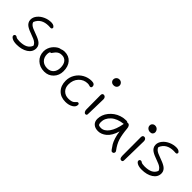

<svg xmlns="http://www.w3.org/2000/svg" viewBox="130 -1762 2850 2850"><g transform="rotate(45 1555.5 -337.0)"><path d="M181.2 -42Q122.1 -42 86.9 -60.5Q51.8 -79.1 51.8 -102.1Q51.8 -114.7 59.6 -122.8Q67.4 -130.9 81.1 -130.9Q88.4 -130.9 95.2 -127.2Q102.1 -123.5 108.2 -118.9Q114.3 -114.3 132.1 -110.6Q149.9 -106.9 176.8 -106.9Q254.4 -106.9 302.5 -130.6Q350.6 -154.3 371.1 -207Q364.7 -230 344.5 -248Q324.2 -266.1 296.9 -278.1Q269.5 -290 237.8 -301.3Q206.1 -312.5 175.8 -325.2Q145.5 -337.9 120.4 -354Q95.2 -370.1 80.1 -395Q64.9 -419.9 64.9 -452.1Q64.9 -502 101.3 -546.4Q137.7 -590.8 196.8 -616.7Q255.9 -642.6 319.8 -641.1Q350.1 -640.6 369.6 -627Q389.2 -613.3 389.2 -599.1Q389.2 -574.2 358.9 -574.2Q357.4 -574.2 345.2 -575.2Q333 -576.2 321.8 -576.2Q169.9 -576.2 120.1 -455.1Q124.5 -433.1 143.8 -415.5Q163.1 -397.9 190.7 -386Q218.3 -374 250.5 -362.5Q282.7 -351.1 314.2 -337.9Q345.7 -324.7 371.6 -308.6Q397.5 -292.5 413.3 -267.6Q429.2 -242.7 429.2 -210.9Q429.2 -133.3 358.4 -87.6Q287.6 -42 181.2 -42Z M754.9 -47.9Q659.2 -47.9 597.2 -106.4Q535.2 -165 535.2 -255.9Q535.2 -291.5 547.6 -324.7Q560.1 -357.9 578.6 -381.6Q597.2 -405.3 619.1 -423.3Q641.1 -441.4 660.4 -450.2Q679.7 -459 692.9 -459Q725.6 -474.1 761.2 -474.1Q851.1 -474.1 903.1 -415.3Q955.1 -356.4 955.1 -255.9Q955.1 -166.5 897.7 -107.2Q840.3 -47.9 754.9 -47.9ZM602.1 -263.2Q602.1 -194.8 642.6 -154.3Q683.1 -113.8 752 -113.8Q814 -113.8 850.6 -154.3Q887.2 -194.8 887.2 -262.2Q887.2 -331.1 856 -370.1Q824.7 -409.2 769 -409.2Q737.3 -409.2 715.8 -399.7Q694.3 -390.1 674.3 -370.1Q662.1 -357.9 652.3 -342.3Q642.6 -326.7 636.2 -320.3Q629.9 -314 618.2 -314Q615.2 -314 613.3 -314.9Q602.1 -290 602.1 -263.2Z M1293.5 46.9Q1193.8 46.9 1134.8 -14.6Q1075.7 -76.2 1075.7 -179.2Q1075.7 -253.4 1113.8 -316.2Q1151.9 -378.9 1215.6 -414.6Q1279.3 -450.2 1353.5 -450.2Q1420.4 -450.2 1420.4 -398.9Q1420.4 -386.2 1413.6 -378.7Q1406.7 -371.1 1394.5 -371.1Q1385.7 -371.1 1371.6 -376.5Q1357.4 -381.8 1338.9 -381.8Q1255.9 -381.8 1199.7 -321.8Q1143.6 -261.7 1143.6 -169.9Q1143.6 -100.6 1185.3 -59.3Q1227.1 -18.1 1292.5 -18.1Q1326.2 -18.1 1349.9 -24.7Q1373.5 -31.2 1385.3 -40.5Q1397 -49.8 1404.8 -58.8Q1412.6 -67.9 1419.9 -74.5Q1427.2 -81.1 1436.5 -81.1Q1447.8 -81.1 1454.1 -74Q1460.4 -66.9 1460.4 -55.2Q1460.4 -10.7 1411.9 18.1Q1363.3 46.9 1293.5 46.9Z M1626.5 -632.8Q1598.1 -632.8 1580.3 -649.7Q1562.5 -666.5 1562.5 -691.9Q1562.5 -718.8 1581.3 -737.8Q1600.1 -756.8 1627.4 -756.8Q1657.2 -756.8 1675.5 -737.8Q1693.8 -718.8 1693.8 -693.8Q1693.8 -668.9 1676 -650.9Q1658.2 -632.8 1626.5 -632.8ZM1634.8 -34.2Q1617.2 -34.2 1606 -52.2Q1594.7 -70.3 1594.7 -98.1Q1594.7 -189.9 1593.8 -275.1Q1592.8 -360.4 1592.8 -391.1Q1592.8 -432.1 1624.5 -432.1Q1642.6 -432.1 1655.3 -418.5Q1668 -404.8 1668.5 -380.9Q1668.9 -349.6 1664.8 -220.5Q1660.6 -91.3 1660.6 -63Q1660.6 -34.2 1634.8 -34.2Z M1944.3 12.2Q1880.9 12.2 1844.7 -20.8Q1808.6 -53.7 1808.6 -110.8Q1808.6 -152.3 1824 -194.3Q1839.4 -236.3 1868.7 -272.7Q1897.9 -309.1 1936.8 -337.2Q1975.6 -365.2 2025.9 -381.6Q2076.2 -397.9 2130.4 -397.9Q2152.8 -397.9 2164.6 -386.2Q2170.4 -388.2 2175.8 -388.2Q2195.3 -388.2 2208.5 -369.9Q2221.7 -351.6 2223.6 -321.8Q2234.4 -201.2 2257.3 -126.7Q2280.3 -52.2 2338.4 24.9Q2353.5 43.5 2345.2 63.2Q2336.9 83 2314.5 83Q2303.2 83 2297.4 78.4Q2291.5 73.7 2282.7 62Q2253.9 23.4 2236.3 -6.3Q2218.8 -36.1 2200.7 -90.3Q2182.6 -144.5 2174.3 -212.9Q2157.7 -153.8 2131.3 -109.1Q2105 -64.5 2073.7 -38.8Q2042.5 -13.2 2010 -0.5Q1977.5 12.2 1944.3 12.2ZM1879.4 -112.8Q1879.4 -85.9 1890.6 -63Q1908.7 -51.8 1940.4 -51.8Q2009.3 -51.8 2062.3 -125.2Q2115.2 -198.7 2139.6 -335Q2015.6 -321.8 1947.5 -259Q1879.4 -196.3 1879.4 -112.8Z M2502.4 -523.9Q2470.7 -523.9 2449 -543.2Q2427.2 -562.5 2427.2 -591.8Q2427.2 -615.2 2444.3 -631.6Q2461.4 -647.9 2486.3 -647.9Q2519 -647.9 2538.8 -626Q2558.6 -604 2558.6 -574.2Q2558.6 -555.2 2544.2 -539.6Q2529.8 -523.9 2502.4 -523.9ZM2497.6 75.2Q2458.5 75.2 2458.5 11.2Q2458.5 -108.4 2458 -220.7Q2457.5 -333 2457.5 -374Q2457.5 -393.6 2465.8 -404.8Q2474.1 -416 2490.2 -416Q2508.3 -416 2520.5 -402.6Q2532.7 -389.2 2533.2 -365.2Q2533.7 -324.7 2529.5 -158.7Q2525.4 7.3 2525.4 43Q2525.4 75.2 2497.6 75.2Z M2807.6 -42Q2748.5 -42 2713.4 -60.5Q2678.2 -79.1 2678.2 -102.1Q2678.2 -114.7 2686 -122.8Q2693.8 -130.9 2707.5 -130.9Q2714.8 -130.9 2721.7 -127.2Q2728.5 -123.5 2734.6 -118.9Q2740.7 -114.3 2758.5 -110.6Q2776.4 -106.9 2803.2 -106.9Q2880.9 -106.9 2929 -130.6Q2977.1 -154.3 2997.6 -207Q2991.2 -230 2970.9 -248Q2950.7 -266.1 2923.3 -278.1Q2896 -290 2864.3 -301.3Q2832.5 -312.5 2802.2 -325.2Q2772 -337.9 2746.8 -354Q2721.7 -370.1 2706.5 -395Q2691.4 -419.9 2691.4 -452.1Q2691.4 -502 2727.8 -546.4Q2764.2 -590.8 2823.2 -616.7Q2882.3 -642.6 2946.3 -641.1Q2976.6 -640.6 2996.1 -627Q3015.6 -613.3 3015.6 -599.1Q3015.6 -574.2 2985.4 -574.2Q2983.9 -574.2 2971.7 -575.2Q2959.5 -576.2 2948.2 -576.2Q2796.4 -576.2 2746.6 -455.1Q2751 -433.1 2770.3 -415.5Q2789.6 -397.9 2817.1 -386Q2844.7 -374 2877 -362.5Q2909.2 -351.1 2940.7 -337.9Q2972.2 -324.7 2998 -308.6Q3023.9 -292.5 3039.8 -267.6Q3055.7 -242.7 3055.7 -210.9Q3055.7 -133.3 2984.9 -87.6Q2914.1 -42 2807.6 -42Z"/></g></svg>

Font: Shantell Sans Irregular Bouncy
Style: Regular
Weight: 300
Designer: Stephen Nixon, Anya Danilova, Shantell Martin
Foundry: Arrow Type
Version: Version 1.006;[9816181b4]